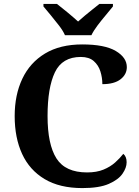

<svg xmlns="http://www.w3.org/2000/svg" viewBox="-20 -951 708 981"><path d="M401 10Q285 10 208 -36Q131 -82 93 -164.5Q55 -247 55 -358Q55 -466 94 -548.5Q133 -631 210 -677.5Q287 -724 400 -724Q515 -724 571.5 -690.5Q628 -657 628 -608Q628 -571 596 -546Q564 -521 503 -521Q503 -554 493 -586Q483 -618 459 -639Q435 -660 393 -660Q298 -660 260.5 -581.5Q223 -503 223 -358Q223 -213 268.5 -141.5Q314 -70 425 -70Q474 -70 509 -84.5Q544 -99 568.5 -121Q593 -143 610 -165Q627 -151 627 -122Q627 -94 606 -63.5Q585 -33 536 -11.5Q487 10 401 10ZM312 -771Q302 -794 281.5 -820.5Q261 -847 239.5 -873Q218 -899 202 -918V-931H271Q292 -915 324.5 -888Q357 -861 379 -841Q394 -855 414 -871.5Q434 -888 454 -904Q474 -920 488 -931H557V-918Q542 -899 520 -873Q498 -847 478 -820.5Q458 -794 447 -771Z"/></svg>

Font: Noto Serif Thai
Style: Bold
Weight: 700
Designer: Monotype Design Team
Foundry: Monotype Imaging Inc.
Version: Version 2.002; ttfautohint (v1.8.4.7-5d5b)